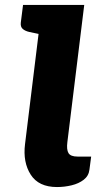

<svg xmlns="http://www.w3.org/2000/svg" viewBox="-20 -749 421 775"><path d="M210 6Q136 6 104 -44Q72 -94 81 -167L150 -729H320L252 -176Q248 -145 256.5 -131Q265 -117 293 -117H348L341 -64Q338 -39 318 -23.5Q298 -8 269 -1Q240 6 210 6ZM170 -729 141 -611 98 -620Q81 -624 71.5 -632.5Q62 -641 64 -658L73 -729Z"/></svg>

Font: Aleo Black
Style: Italic
Weight: 900
Italic angle: -7°
Designer: Alessio Laiso
Foundry: Alessio Laiso
Version: Version 2.001;gftools[0.9.29]